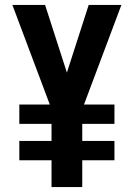

<svg xmlns="http://www.w3.org/2000/svg" viewBox="-20 -755 540 775"><path d="M188 0V-108H58V-186H188V-255H58V-333H181L30 -735H162L250 -462L338 -735H470L319 -333H442V-255H312V-186H442V-108H312V0Z"/></svg>

Font: Iosevka Extrabold
Style: Regular
Weight: 800
Monospace: yes
Designer: Belleve Invis
Foundry: Belleve Invis
Version: Version 32.5.0; ttfautohint (v1.8.4)